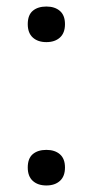

<svg xmlns="http://www.w3.org/2000/svg" viewBox="-20 -564 284 588"><path d="M122 4Q96 4 80.5 -10Q65 -24 65 -51Q65 -79 80.5 -92Q96 -105 122 -105Q148 -105 163.5 -91.5Q179 -78 179 -51Q179 -24 163.5 -10Q148 4 122 4ZM122 -435Q96 -435 80.5 -449Q65 -463 65 -490Q65 -518 80.5 -531Q96 -544 122 -544Q148 -544 163.5 -530.5Q179 -517 179 -490Q179 -463 163.5 -449Q148 -435 122 -435Z"/></svg>

Font: Encode Sans
Style: Regular
Weight: 400
Designer: Pablo Impallari, Andres Torresi
Foundry: Pablo Impallari, Andres Torresi
Version: Version 1.000; ttfautohint (v1.00) -l 8 -r 50 -G 200 -x 14 -